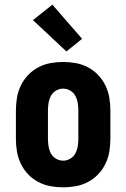

<svg xmlns="http://www.w3.org/2000/svg" viewBox="-20 -793 540 821"><path d="M250 8Q222 8 195 3Q168 -2 143.5 -15Q119 -28 100 -48Q81 -68 69 -93Q57 -118 52.5 -145Q48 -172 48 -200V-320Q48 -348 52.5 -375Q57 -402 69 -427Q81 -452 100 -472Q119 -492 143.5 -505Q168 -518 195 -523Q222 -528 250 -528Q278 -528 305 -523Q332 -518 356.5 -505Q381 -492 400 -472Q419 -452 431 -427Q443 -402 447.5 -375Q452 -348 452 -320V-200Q452 -172 447.5 -145Q443 -118 431 -93Q419 -68 400 -48Q381 -28 356.5 -15Q332 -2 305 3Q278 8 250 8ZM250 -106Q266 -106 280.5 -114.5Q295 -123 302.5 -137.5Q310 -152 312.5 -168Q315 -184 315 -200V-320Q315 -336 312.5 -352Q310 -368 302.5 -382.5Q295 -397 280.5 -405.5Q266 -414 250 -414Q234 -414 219.5 -405.5Q205 -397 197.5 -382.5Q190 -368 187.5 -352Q185 -336 185 -320V-200Q185 -184 187.5 -168Q190 -152 197.5 -137.5Q205 -123 219.5 -114.5Q234 -106 250 -106ZM264 -573 121 -707 204 -773 331 -627Z"/></svg>

Font: Iosevka Heavy
Style: Regular
Weight: 900
Monospace: yes
Designer: Belleve Invis
Foundry: Belleve Invis
Version: Version 32.5.0; ttfautohint (v1.8.4)